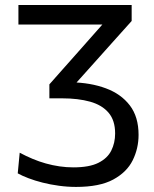

<svg xmlns="http://www.w3.org/2000/svg" viewBox="-20 -733 613 764"><path d="M282.6 10.8Q248.3 10.8 214.3 6.1Q180.4 1.5 149.6 -6.3Q118.7 -14.1 93.4 -23.8Q68 -33.4 50.6 -43.2L58.4 -125.3Q83.7 -111.8 109.7 -100.9Q135.6 -90 162.5 -82.5Q189.3 -75 216.9 -71Q244.4 -67 271.9 -67Q335.4 -67 371.5 -85.1Q407.6 -103.2 422.8 -133.8Q438.1 -164.5 438.1 -201.8Q438.1 -254 412 -284.5Q386 -315.1 338.6 -328.4Q291.2 -341.7 227.3 -341.7Q213 -341.7 200.8 -341.7Q188.6 -341.7 176.5 -341.7V-397.3Q197.7 -421.4 220.1 -446.6Q242.5 -471.9 264.1 -496.1L415.4 -667.1L429.3 -635.4H334Q271 -635.4 200.3 -635.4Q129.6 -635.4 53.3 -635.4V-713H503.9V-649.5Q466.1 -607.5 428.8 -565.8Q391.6 -524.2 353 -481L268.2 -386.4L262.7 -405.6Q340.6 -404.1 401.1 -381.6Q461.7 -359.2 496.6 -313.6Q531.4 -268.1 531.4 -196.3Q531.4 -142.6 508.1 -95.3Q484.8 -48 430.6 -18.6Q376.4 10.8 282.6 10.8Z"/></svg>

Font: Commissioner Thin
Style: Regular
Weight: 100
Designer: Kostas Bartsokas
Foundry: Kostas Bartsokas
Version: Version 1.001;gftools[0.9.23]